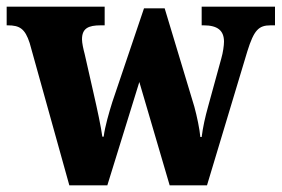

<svg xmlns="http://www.w3.org/2000/svg" viewBox="-24 -556 845 576"><path d="M65 -427 184 0H298L394 -310L485 0H597L718 -402C738 -466 752 -480 788 -480H801V-536H581V-480H587C628 -480 648 -465 648 -431C648 -420 645 -398 640 -381L601 -239C591 -203 585 -176 581 -145H577C575 -168 567 -207 559 -236L470 -531H408L313 -250C303 -218 291 -177 287 -146H283C279 -176 268 -227 257 -275L230 -394C226 -409 222 -427 222 -438C222 -471 241 -480 278 -480H290V-536H-4V-480H-1C35 -480 51 -470 65 -427Z"/></svg>

Font: Noto Serif Lao SemiCondensed ExtraBold
Style: Regular
Weight: 800
Width: 4
Designer: Monotype Design Team
Foundry: Monotype Imaging Inc.
Version: Version 2.003